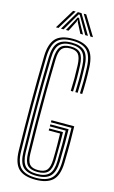

<svg xmlns="http://www.w3.org/2000/svg" viewBox="-143 -1011 637 1071"><g transform="rotate(15 175.0 -476.0)"><path d="M179.2 6.8Q111 6.8 80.4 -23.9Q49.8 -54.5 48 -125.2Q45.5 -259 45.2 -392.5Q45 -526 48.2 -672.5Q50 -741.5 79.2 -774.1Q108.5 -806.8 178.8 -806.8Q242 -806.8 273.4 -777.4Q304.8 -748 308 -675.8Q309.8 -638.2 309.8 -600.2Q309.8 -562.2 308 -522.8H294.8Q296.2 -555.8 296.5 -594.2Q296.8 -632.8 294.8 -675Q292 -741.2 264.2 -768.5Q236.5 -795.8 178.8 -795.8Q115.2 -795.8 89.2 -765.9Q63.2 -736 61.5 -672Q58.5 -532.5 58.5 -398.4Q58.5 -264.2 61.5 -125.2Q62.8 -57.5 91.6 -30.9Q120.5 -4.2 179.2 -4.2Q239.8 -4.2 268 -31.8Q296.2 -59.2 298.2 -125.2Q300 -188.2 300 -238.8Q300 -289.2 299 -325H180.2V-337H311.8Q313 -301.5 313.2 -249.9Q313.5 -198.2 311.5 -124.8Q309.2 -51.5 276.6 -22.4Q244 6.8 179.2 6.8ZM179.2 -15.5Q124.8 -15.5 100.5 -40.5Q76.2 -65.5 74.8 -125.5Q72.5 -217.8 71.8 -305.2Q71 -392.8 71.6 -482.8Q72.2 -572.8 74.8 -671.8Q76.2 -734.2 100.9 -759.4Q125.5 -784.5 178.8 -784.5Q230.8 -784.5 254.9 -759.6Q279 -734.8 281.5 -674.2Q283.2 -634.2 283.2 -597Q283.2 -559.8 281.8 -522.8H268.2Q269.8 -560.5 269.9 -597.2Q270 -634 268.2 -673.5Q266 -729 244.6 -751.2Q223.2 -773.5 178.8 -773.5Q132.5 -773.5 110.9 -750.8Q89.2 -728 88 -671.2Q84.2 -522 84.5 -392.1Q84.8 -262.2 88 -125.8Q89.2 -72.2 110.1 -49.4Q131 -26.5 179.2 -26.5Q226.2 -26.5 248.1 -48.8Q270 -71 271.5 -126.2Q272.8 -173.5 272.8 -221.9Q272.8 -270.2 272 -301.5H180.2V-313.2H285.5Q286.5 -282.2 286.5 -236.8Q286.5 -191.2 285 -125.8Q283 -66 258.6 -40.8Q234.2 -15.5 179.2 -15.5ZM179.2 -37.8Q138.2 -37.8 120.2 -57.5Q102.2 -77.2 101.2 -126.2Q98 -264.8 97.9 -394.8Q97.8 -524.8 101.2 -670.8Q102.5 -720.5 119.9 -741.4Q137.2 -762.2 178.8 -762.2Q217.8 -762.2 235.4 -742.2Q253 -722.2 255 -673Q256.8 -633.2 256.8 -598.1Q256.8 -563 255 -522.8H241.8Q243.5 -562.5 243.5 -597.5Q243.5 -632.5 241.8 -671.8Q240 -716.5 225.6 -733.9Q211.2 -751.2 178.8 -751.2Q144.8 -751.2 130.1 -733.5Q115.5 -715.8 114.5 -670.5Q112 -574 111.4 -485.6Q110.8 -397.2 111.5 -309.4Q112.2 -221.5 114.5 -126.5Q115.5 -83.8 130 -66.2Q144.5 -48.8 179.2 -48.8Q215 -48.8 230 -66.2Q245 -83.8 246.2 -127.2Q247.5 -173 247 -212.6Q246.5 -252.2 245.8 -277.8H180.2V-289.5H259.5Q260 -266 260.4 -223.8Q260.8 -181.5 259.5 -126.8Q258 -77.8 239.6 -57.8Q221.2 -37.8 179.2 -37.8ZM70 -844.2 139.2 -957.5H153.8L84.8 -844.2ZM99 -844.2 166.5 -957.5H187.5L255 -844.2H239.5L190.8 -928.2L179.8 -946.5H174.2L163 -928L114.2 -844.2ZM269 -844.2 200.2 -957.5H214.8L284 -844.2ZM127.8 -844.2 164.5 -911.8 172.8 -928.2H181.2L189 -911.8L226.5 -844.2H211.2L180.8 -903L178.2 -913.5H175.5L173 -903L143 -844.2Z"/></g></svg>

Font: Big Shoulders Inline Display
Style: Regular
Weight: 400
Designer: Patric King
Foundry: XO Type Co
Version: Version 1.000